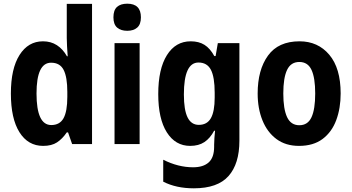

<svg xmlns="http://www.w3.org/2000/svg" viewBox="-20 -781 1907 1041"><path d="M214 10Q132 10 85.5 -64Q39 -138 39 -274Q39 -409 86 -483Q133 -557 213 -557Q256 -557 288.5 -536Q321 -515 343 -476H347Q345 -504 343.5 -530Q342 -556 342 -575V-760H479V0H371L349 -63H342Q318 -28 289 -9Q260 10 214 10ZM258 -103Q304 -103 324.5 -140Q345 -177 345 -256V-283Q345 -363 325 -402Q305 -441 257 -441Q178 -441 178 -274Q178 -103 258 -103Z M670 -761Q744 -761 744 -687Q744 -649 724 -631.5Q704 -614 670 -614Q635 -614 615 -631.5Q595 -649 595 -687Q595 -726 614.5 -743.5Q634 -761 670 -761ZM737 -547V0H601V-547Z M1014 -557Q1058 -557 1088.5 -538Q1119 -519 1142 -477H1149L1161 -547H1278V-18Q1278 107 1219 173.5Q1160 240 1031 240Q935 240 865 204V85Q946 126 1027 126Q1082 126 1111.5 99.5Q1141 73 1141 15V4Q1141 -11 1142.5 -32.5Q1144 -54 1146 -72H1141Q1119 -31 1088 -10.5Q1057 10 1011 10Q931 10 884.5 -63.5Q838 -137 838 -271Q838 -407 885 -482Q932 -557 1014 -557ZM1056 -442Q977 -442 977 -269Q977 -185 997 -144.5Q1017 -104 1058 -104Q1103 -104 1123.5 -140.5Q1144 -177 1144 -252V-278Q1144 -363 1123.5 -402.5Q1103 -442 1056 -442Z M1827 -274Q1827 -194 1803 -129.5Q1779 -65 1729 -27.5Q1679 10 1601 10Q1529 10 1479 -27Q1429 -64 1403 -128.5Q1377 -193 1377 -274Q1377 -402 1433 -479.5Q1489 -557 1604 -557Q1704 -557 1765.5 -484Q1827 -411 1827 -274ZM1516 -274Q1516 -190 1536.5 -146Q1557 -102 1603 -102Q1649 -102 1669 -145.5Q1689 -189 1689 -274Q1689 -359 1669 -402Q1649 -445 1603 -445Q1557 -445 1536.5 -402Q1516 -359 1516 -274Z"/></svg>

Font: Noto Sans Khmer UI Condensed
Style: Bold
Weight: 700
Width: 3
Designer: Danh Hong and the Monotype Design Team
Foundry: Monotype Imaging Inc.
Version: Version 2.002; ttfautohint (v1.8.4.7-5d5b)